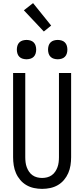

<svg xmlns="http://www.w3.org/2000/svg" viewBox="-20 -1203 540 1231"><path d="M250 8Q224 8 198 2.5Q172 -3 149.5 -16Q127 -29 110 -49Q93 -69 82.5 -93Q72 -117 68 -143Q64 -169 64 -195V-735H142V-195Q142 -179 144 -162.5Q146 -146 151.5 -131Q157 -116 166 -102.5Q175 -89 188.5 -79.5Q202 -70 218 -66Q234 -62 250 -62Q266 -62 282 -66Q298 -70 311.5 -79.5Q325 -89 334 -102.5Q343 -116 348.5 -131Q354 -146 356 -162.5Q358 -179 358 -195V-735H436V-195Q436 -169 432 -143Q428 -117 417.5 -93Q407 -69 390 -49Q373 -29 350.5 -16Q328 -3 302 2.5Q276 8 250 8ZM350 -823Q338 -823 325.5 -826.5Q313 -830 304 -839Q295 -848 291.5 -860.5Q288 -873 288 -885Q288 -897 291.5 -909.5Q295 -922 304 -931Q313 -940 325.5 -943.5Q338 -947 350 -947Q362 -947 374.5 -943.5Q387 -940 396 -931Q405 -922 408.5 -909.5Q412 -897 412 -885Q412 -873 408.5 -860.5Q405 -848 396 -839Q387 -830 374.5 -826.5Q362 -823 350 -823ZM150 -823Q138 -823 125.5 -826.5Q113 -830 104 -839Q95 -848 91.5 -860.5Q88 -873 88 -885Q88 -897 91.5 -909.5Q95 -922 104 -931Q113 -940 125.5 -943.5Q138 -947 150 -947Q162 -947 174.5 -943.5Q187 -940 196 -931Q205 -922 208.5 -909.5Q212 -897 212 -885Q212 -873 208.5 -860.5Q205 -848 196 -839Q187 -830 174.5 -826.5Q162 -823 150 -823ZM261 -1001 133 -1137 192 -1183 308 -1039Z"/></svg>

Font: Iosevka Custom
Style: Regular
Weight: 400
Monospace: yes
Designer: Belleve Invis
Foundry: Belleve Invis
Version: Version 32.5.0; ttfautohint (v1.8.4)